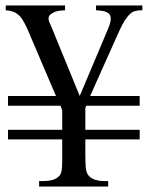

<svg xmlns="http://www.w3.org/2000/svg" viewBox="-20 -682 540 702"><path d="M292 -172.4V-119.1Q292 -91.3 293.5 -71Q294.9 -50.8 304.2 -39.6Q313 -29.3 328.4 -24.7Q343.8 -20 355.5 -20H375.5V0H123V-20H139.6Q156.2 -20 171.6 -23.9Q187 -27.8 198.2 -40.5Q202.1 -44.9 204.1 -53Q206.1 -61 206.8 -71.5Q207.5 -82 207.5 -94.2V-172.4H9.3V-207.5H207.5V-278.3L201.2 -295.4H9.3V-331.1H184.6L81.1 -573.7Q71.8 -594.7 63.2 -608.6Q54.7 -622.6 44.9 -629.4Q36.6 -636.7 25.6 -640.1Q14.6 -643.6 1 -644.5V-662.1H217.8V-644.5Q200.2 -643.6 189.7 -641.4Q179.2 -639.2 168.9 -632.3Q160.6 -627 158.7 -621.1Q156.7 -615.2 158 -609.1Q159.2 -603 162.1 -596.9Q165 -590.8 167.5 -585L271.5 -331.1L375.5 -577.6Q377.9 -583.5 380.6 -591.3Q383.3 -599.1 384.5 -607.2Q385.7 -615.2 384 -622.3Q382.3 -629.4 375.5 -634.3Q366.7 -640.1 356 -641.8Q345.2 -643.6 331.1 -644.5V-662.1H500.5V-644.5Q485.4 -644.5 474.9 -641.8Q464.4 -639.2 457 -632.3Q447.3 -624 437 -608.4Q426.8 -592.8 416 -568.8L309.6 -331.1H490.7V-295.4H295.4L292 -286.6V-207.5H490.7V-172.4Z"/></svg>

Font: Doulos SIL Compact
Style: Regular
Weight: 400
Designer: Walt Agee, Victor Gaultney, Peter Martin, Debbi Hosken
Foundry: SIL International
Version: Version 4.110; 2011; Maintenance release ; LnSpcTght